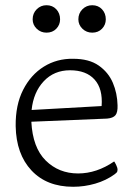

<svg xmlns="http://www.w3.org/2000/svg" viewBox="-20 -780 515 735"><path d="M100 -314Q105 -215 155 -165.5Q205 -116 279 -116Q350 -116 417 -162Q419 -160 424.5 -149Q430 -138 430 -130Q430 -123 426 -119Q422 -115 419 -113Q386 -89 344.5 -77Q303 -65 260 -65Q159 -65 100.5 -127.5Q42 -190 40 -297Q39 -378 68.5 -436Q98 -494 148 -525Q198 -556 260 -555Q321 -555 358 -529Q395 -503 412 -463Q429 -423 430 -377Q431 -350 422 -339Q413 -328 390 -326ZM248 -511Q187 -511 147.5 -469Q108 -427 101 -359L369 -374Q374 -440 342 -475.5Q310 -511 248 -511ZM158 -655Q136 -655 120.5 -670Q105 -685 105 -706Q105 -729 120.5 -744.5Q136 -760 158 -760Q181 -760 195.5 -744.5Q210 -729 210 -706Q210 -685 195.5 -670Q181 -655 158 -655ZM333 -655Q311 -655 295.5 -670Q280 -685 280 -706Q280 -729 295.5 -744.5Q311 -760 333 -760Q356 -760 370.5 -744.5Q385 -729 385 -706Q385 -685 370.5 -670Q356 -655 333 -655Z"/></svg>

Font: Gowun Batang
Style: Regular
Weight: 400
Designer: Yanghee Ryu
Foundry: Yanghee Ryu
Version: Version 2.000